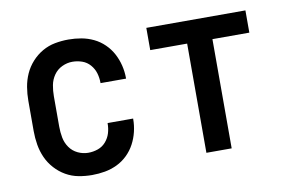

<svg xmlns="http://www.w3.org/2000/svg" viewBox="-62 -634 1124 748"><g transform="rotate(-10 500.0 -260.0)"><path d="M247 8Q220 8 193.5 3Q167 -2 143.5 -15.5Q120 -29 101.5 -49.5Q83 -70 72 -94.5Q61 -119 56.5 -146Q52 -173 52 -200V-320Q52 -347 56.5 -374Q61 -401 72 -425.5Q83 -450 101.5 -470.5Q120 -491 143.5 -504.5Q167 -518 193.5 -523Q220 -528 247 -528Q273 -528 298 -523.5Q323 -519 346 -508Q369 -497 387.5 -479Q406 -461 418 -438.5Q430 -416 436 -391Q442 -366 442 -341V-339H341V-340Q341 -360 335.5 -378.5Q330 -397 317 -412Q304 -427 285.5 -433.5Q267 -440 247 -440Q226 -440 206 -430.5Q186 -421 173.5 -403Q161 -385 157 -363.5Q153 -342 153 -320V-200Q153 -178 157 -156.5Q161 -135 173.5 -117Q186 -99 206 -89.5Q226 -80 247 -80Q267 -80 285.5 -86.5Q304 -93 317 -108Q330 -123 335.5 -141.5Q341 -160 341 -180V-181H442V-179Q442 -154 436 -129Q430 -104 418 -81.5Q406 -59 387.5 -41Q369 -23 346 -12Q323 -1 298 3.5Q273 8 247 8Z M700 0V-432H554V-520H946V-432H800V0Z"/></g></svg>

Font: Iosevka SS18 Semibold
Style: Regular
Weight: 600
Monospace: yes
Designer: Belleve Invis
Foundry: Belleve Invis
Version: Version 25.1.1; ttfautohint (v1.8.4)